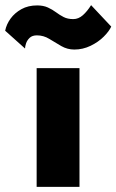

<svg xmlns="http://www.w3.org/2000/svg" viewBox="-85 -724 451 744"><path d="M57 -460V0H223V-460ZM-65 -605 12 -536Q12 -544 16 -556Q20 -568 30 -577.5Q40 -587 58 -587Q84 -587 106.5 -573Q129 -559 152.5 -545.5Q176 -532 203 -532Q236 -532 266 -546.5Q296 -561 317 -582Q338 -603 346 -621L268 -704Q253 -680 236 -665Q219 -650 199 -650Q177 -650 161.5 -658Q146 -666 132 -676.5Q118 -687 100.5 -695Q83 -703 59 -703Q24 -703 -2 -688.5Q-28 -674 -44 -652Q-60 -630 -65 -605Z"/></svg>

Font: Jost ExtraBold
Style: Regular
Weight: 800
Version: Version 3.710